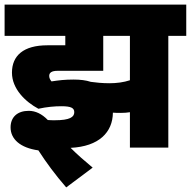

<svg xmlns="http://www.w3.org/2000/svg" viewBox="-20 -642 830 835"><path d="M247 -180C290 -180 303 -172 303 -154C303 -133 284 -119 218 -119C209 -119 200 -119 188 -120C162 -147 134 -160 105 -160C56 -160 26 -133 26 -88C26 -37 68 1 147 12C181 65 221 119 268 173L383 87C348 58 316 30 287 1C411 -5 470 -67 471 -152C482 -151 494 -151 505 -151C520 -151 533 -152 545 -154V0H712V-486H790V-622H0V-486H264V-445H186C82 -445 32 -400 32 -326C32 -255 91 -199 147 -169C183 -177 217 -180 247 -180ZM456 -280C425 -280 396 -283 375 -286C354 -293 329 -296 300 -296C262 -296 237 -293 204 -288C198 -295 194 -303 194 -312C194 -326 205 -334 230 -334H429V-486H545V-293C518 -284 487 -280 456 -280Z"/></svg>

Font: Noto Sans Devanagari SemiCondensed Black
Style: Regular
Weight: 900
Width: 4
Designer: Jelle Bosma - Monotype Design Team
Foundry: Monotype Imaging Inc.
Version: Version 2.004